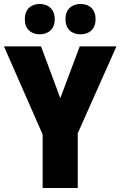

<svg xmlns="http://www.w3.org/2000/svg" viewBox="-20 -948 607 968"><path d="M105 -851C105 -802 136 -775 180 -775C225 -775 256 -803 256 -851C256 -900 225 -928 180 -928C136 -928 105 -901 105 -851ZM310 -851C310 -803 340 -775 386 -775C432 -775 462 -803 462 -851C462 -900 432 -928 386 -928C341 -928 310 -901 310 -851ZM284 -453 187 -714H0L195 -270V0H372V-276L567 -714H382Z"/></svg>

Font: Noto Sans Georgian Condensed Black
Style: Regular
Weight: 900
Width: 3
Designer: Monotype Design Team, Akaki Razmadze
Foundry: Google LLC
Version: Version 2.005